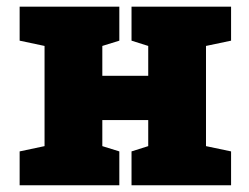

<svg xmlns="http://www.w3.org/2000/svg" viewBox="-20 -548 737 568"><path d="M38.1 0V-100.1L111.8 -115.7V-412.1L38.1 -427.7V-528.3H333V-427.7L282.7 -412.1V-323.7H418.5V-412.1L369.1 -427.7V-528.3H418.5H589.4H663.6V-427.7L589.4 -412.1V-115.7L663.6 -100.1V0H369.1V-100.1L418.5 -115.7V-192.9H282.7V-115.7L333 -100.1V0Z"/></svg>

Font: Roboto Slab LO Black
Style: Regular
Weight: 900
Designer: Google
Version: Version 2.000